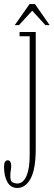

<svg xmlns="http://www.w3.org/2000/svg" viewBox="-70 -682 266 951"><path d="M15.5 249Q-17 249 -33.5 219.5Q-50 190 -50 144.5Q-50 112 -32 112Q-22.5 112 -18.5 120Q-14.5 128 -14.5 139Q-14.5 151.5 -16.8 163.2Q-19 175 -19 190Q-19 217.5 -6.2 222.2Q6.5 227 15.5 227Q44.5 227 60.8 190.2Q77 153.5 77 87V-502.5H27V-523.5H107V55.5Q107 155.5 81.8 202.2Q56.5 249 15.5 249ZM3 -557.5 76.5 -662H103L176 -557.5H155L89.5 -629L24 -557.5Z"/></svg>

Font: Imbue 50pt Thin
Style: Regular
Weight: 100
Designer: Tyler Finck
Foundry: Etcetera Type Company
Version: Version 1.102; ttfautohint (v1.8.3)